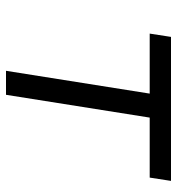

<svg xmlns="http://www.w3.org/2000/svg" viewBox="5 -595 590 640"><g transform="rotate(90 300.0 -275.0)"><path d="M216 0 292 -479H92L103 -550H583L572 -479H372L296 0Z"/></g></svg>

Font: JetBrains Mono NL Light
Style: Italic
Weight: 300
Italic angle: -9°
Designer: Philipp Nurullin, Konstantin Bulenkov
Foundry: JetBrains
Version: Version 2.304; ttfautohint (v1.8.4.7-5d5b)